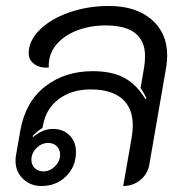

<svg xmlns="http://www.w3.org/2000/svg" viewBox="-20 -613 616 642"><path d="M32 -75Q32 -86 33 -91L48 -177Q65 -272 130.5 -323.5Q196 -375 290 -375Q355 -375 396 -352.5Q437 -330 466 -282L470 -284Q460 -305 450 -318L462 -389Q465 -407 465 -425Q465 -528 333 -528Q282 -528 238.5 -511.5Q195 -495 169 -464.5Q143 -434 143 -393V-387Q114 -385 95 -398.5Q76 -412 76 -435Q76 -477 113 -513.5Q150 -550 211.5 -571.5Q273 -593 344 -593Q434 -593 486.5 -548Q539 -503 539 -428Q539 -410 536 -390L479 -61Q473 -30 448.5 -10.5Q424 9 392 9L421 -157Q424 -177 424 -194Q424 -252 388 -283Q352 -314 283 -314Q220 -314 177 -282Q134 -250 124 -195L122 -185Q106 -176 89 -158L91 -155Q123 -182 157 -182Q191 -182 212.5 -160.5Q234 -139 234 -105Q234 -56 201 -23.5Q168 9 118 9Q82 9 57 -15Q32 -39 32 -75ZM181 -96Q181 -113 170 -124Q159 -135 141 -135Q119 -135 102 -118Q85 -101 85 -79Q85 -62 96 -51Q107 -40 125 -40Q147 -40 164 -57Q181 -74 181 -96Z"/></svg>

Font: K2D Light
Style: Italic
Weight: 300
Italic angle: -10°
Designer: Katatrad Aksorn Co.,Ltd.
Foundry: Cadson Demak Co.,Ltd.
Version: Version 1.000; ttfautohint (v1.6)